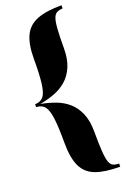

<svg xmlns="http://www.w3.org/2000/svg" viewBox="-181 -839 715 1084"><g transform="rotate(-20 176.5 -297.0)"><path d="M342 -782V-763Q321 -762 307 -755Q293 -748 285.5 -727Q278 -706 275 -664Q272 -622 272 -551Q272 -484 252.5 -439Q233 -394 200.5 -366Q168 -338 126 -322.5Q84 -307 39 -299Q84 -291 126 -275.5Q168 -260 200.5 -232Q233 -204 252.5 -159Q272 -114 272 -47Q272 27 275 70Q278 113 285.5 134.5Q293 156 307 162.5Q321 169 342 169V188Q251 188 196 167.5Q141 147 116.5 96Q92 45 92 -47Q92 -141 85.5 -192.5Q79 -244 63 -266Q47 -288 16 -290H11V-308H16Q47 -310 63 -331.5Q79 -353 85.5 -405Q92 -457 92 -551Q92 -639 116.5 -689.5Q141 -740 196 -761Q251 -782 342 -782Z"/></g></svg>

Font: Playfair Display Black
Style: Regular
Weight: 900
Designer: Claus Eggers Sørensen
Foundry: Claus Eggers Sørensen
Version: Version 1.203